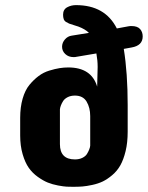

<svg xmlns="http://www.w3.org/2000/svg" viewBox="-20 -719 572 743"><path d="M474.1 -312V-209Q474.1 -167.5 466.1 -134.3Q458 -101.1 445.6 -79.1Q433.1 -57.1 414.3 -41.3Q395.5 -25.4 377.7 -16.8Q359.9 -8.3 337.2 -3.4Q314.5 1.5 298.6 2.7Q282.7 3.9 263.2 3.9Q250 3.9 238.5 3.4Q227.1 2.9 204.8 -1.2Q182.6 -5.4 165 -12.5Q147.5 -19.5 126.5 -34.4Q105.5 -49.3 91.3 -69.6Q77.1 -89.8 67.6 -122.3Q58.1 -154.8 58.1 -194.8V-263.2Q58.1 -304.2 67.6 -337.2Q77.1 -370.1 93.8 -390.4Q110.4 -410.6 129.4 -424.8Q148.4 -439 170.9 -445.8Q193.4 -452.6 210.4 -455.3Q227.5 -458 244.1 -458Q334 -458 356 -383.8Q357.9 -439.9 357.9 -460Q357.9 -484.9 353 -512.2L274.9 -499Q272 -498 265.1 -498Q245.1 -498 232.7 -509.8Q220.2 -521.5 220.2 -538.1Q220.2 -553.7 231.2 -566.4Q242.2 -579.1 257.8 -581.1L324.2 -591.8Q310.1 -606 283.2 -616.2Q276.4 -618.7 264.6 -622.1Q252.9 -625.5 247.6 -627.7Q242.2 -629.9 235.6 -634Q229 -638.2 226.6 -645Q224.1 -651.9 224.1 -662.1Q224.1 -682.1 239.7 -690.7Q255.4 -699.2 273.9 -699.2Q386.7 -699.2 432.1 -608.9L477.1 -617.2Q481 -618.2 488.8 -618.2Q511.7 -618.2 522 -606.7Q532.2 -595.2 532.2 -578.1Q532.2 -542.5 488.8 -535.2L459 -529.8Q474.1 -436.5 474.1 -312ZM270 -102.1Q286.6 -102.1 298.8 -108.2Q311 -114.3 316.4 -123Q321.8 -131.8 325.2 -140.4Q328.6 -148.9 329.1 -155.3V-161.1V-270Q329.1 -302.2 315.2 -325.7Q301.3 -349.1 270 -349.1Q253.9 -349.1 241.9 -343Q230 -336.9 224.4 -328.1Q218.8 -319.3 215.6 -310.8Q212.4 -302.2 211.9 -295.9V-290V-161.1Q211.9 -102.1 270 -102.1Z"/></svg>

Font: Concert One
Style: Regular
Weight: 400
Designer: Johan Kallas, Mihkel Virkus
Foundry: Johan Kallas, Mihkel Virkus
Version: Version 1.003